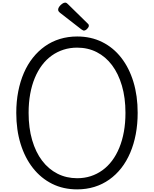

<svg xmlns="http://www.w3.org/2000/svg" viewBox="-20 -1424 1173 1463"><path d="M568 19Q462 19 377 -23.5Q292 -66 231 -143.5Q170 -221 137 -327.5Q104 -434 104 -564Q104 -651 119 -727.5Q134 -804 162 -868.5Q190 -933 230.5 -984Q271 -1035 322.5 -1071.5Q374 -1108 436 -1127Q498 -1146 568 -1146Q673 -1146 758 -1104Q843 -1062 903.5 -984.5Q964 -907 996.5 -800.5Q1029 -694 1029 -564Q1029 -478 1014.5 -401.5Q1000 -325 972 -259.5Q944 -194 904 -143Q864 -92 812.5 -55.5Q761 -19 699.5 0Q638 19 568 19ZM568 -66Q623 -66 671 -81.5Q719 -97 760 -126.5Q801 -156 833.5 -199Q866 -242 889 -298Q912 -354 924 -420.5Q936 -487 936 -564Q936 -679 909 -771Q882 -863 833.5 -927.5Q785 -992 717.5 -1026.5Q650 -1061 568 -1061Q513 -1061 464.5 -1045.5Q416 -1030 374.5 -1000.5Q333 -971 300.5 -928Q268 -885 245 -829.5Q222 -774 210 -707.5Q198 -641 198 -564Q198 -449 225 -356.5Q252 -264 301 -199.5Q350 -135 418 -100.5Q486 -66 568 -66ZM619 -1191Q615 -1191 610.5 -1194Q606 -1197 599 -1201L438 -1326Q429 -1334 426 -1339Q423 -1344 423 -1351Q423 -1362 432 -1374Q441 -1386 453.5 -1395Q466 -1404 476 -1404Q483 -1404 487.5 -1401Q492 -1398 497 -1393L647 -1246Q654 -1240 655.5 -1236Q657 -1232 657 -1228Q657 -1217 644 -1204Q631 -1191 619 -1191Z"/></svg>

Font: Playwrite BR
Style: Regular
Weight: 400
Designer: Veronika Burian, José Scaglione
Foundry: TypeTogether
Version: Version 1.002